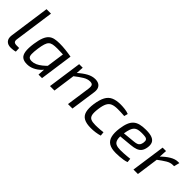

<svg xmlns="http://www.w3.org/2000/svg" viewBox="140 -1638 2588 2588"><g transform="rotate(45 1434.0 -344.0)"><path d="M220 -700 140 -132Q135 -98 148 -83.5Q161 -69 195 -69H244L247 -3Q238 1 221 3.5Q204 6 187 7.5Q170 9 159 9Q103 9 74 -24Q45 -57 53 -117L135 -700Z M587 -499Q613 -499 642.5 -497.5Q672 -496 702 -492.5Q732 -489 761.5 -485Q791 -481 816 -476L778 -423Q723 -425 679.5 -426.5Q636 -428 613 -428Q563 -428 531 -421.5Q499 -415 480 -396Q461 -377 449.5 -340Q438 -303 429 -242Q419 -169 420.5 -130Q422 -91 438.5 -76.5Q455 -62 488 -62Q524 -62 559.5 -77.5Q595 -93 633 -123.5Q671 -154 712 -197L729 -156Q704 -111 664.5 -73Q625 -35 576 -11.5Q527 12 471 12Q413 12 380.5 -12.5Q348 -37 339 -94.5Q330 -152 344 -249Q356 -331 376 -381Q396 -431 425.5 -456.5Q455 -482 495 -490.5Q535 -499 587 -499ZM730 -476H816L749 0H682L689 -115L680 -123Z M1266 -499Q1307 -499 1334.5 -484Q1362 -469 1374.5 -439Q1387 -409 1381 -364L1329 0H1244L1293 -343Q1299 -391 1287 -409Q1275 -427 1240 -427Q1192 -427 1142 -396.5Q1092 -366 1023 -312L1024 -374Q1093 -436 1151.5 -467.5Q1210 -499 1266 -499ZM1038 -487 1030 -361 1034 -346 986 0H901L970 -487Z M1752 -499Q1787 -499 1830.5 -494Q1874 -489 1908 -475L1894 -422Q1862 -425 1825.5 -426Q1789 -427 1766 -427Q1707 -427 1669 -412Q1631 -397 1610 -357Q1589 -317 1579 -240Q1569 -165 1578 -126.5Q1587 -88 1618 -74Q1649 -60 1705 -60Q1721 -60 1745.5 -61Q1770 -62 1798 -64Q1826 -66 1851 -70L1857 -12Q1819 0 1775 6Q1731 12 1690 12Q1605 12 1556.5 -14Q1508 -40 1492.5 -97Q1477 -154 1490 -247Q1504 -340 1533.5 -395.5Q1563 -451 1616 -475Q1669 -499 1752 -499Z M2234 -499Q2311 -499 2353 -481.5Q2395 -464 2409.5 -429Q2424 -394 2415 -343Q2407 -296 2385.5 -268Q2364 -240 2326 -226Q2288 -212 2230 -207L1993 -185L2002 -249L2229 -271Q2262 -274 2282.5 -281.5Q2303 -289 2314.5 -305.5Q2326 -322 2331 -350Q2337 -387 2326 -403.5Q2315 -420 2289 -424Q2263 -428 2223 -428Q2183 -428 2155 -421Q2127 -414 2108 -395.5Q2089 -377 2077 -343Q2065 -309 2056 -254Q2044 -173 2055 -131Q2066 -89 2097.5 -74.5Q2129 -60 2180 -60Q2207 -60 2238.5 -61.5Q2270 -63 2301 -66Q2332 -69 2359 -72L2365 -15Q2340 -5 2304 1Q2268 7 2231.5 9.5Q2195 12 2166 12Q2082 12 2034.5 -16.5Q1987 -45 1971.5 -104.5Q1956 -164 1968 -255Q1978 -327 1997 -374.5Q2016 -422 2047 -449Q2078 -476 2124 -487.5Q2170 -499 2234 -499Z M2626 -487 2618 -353 2624 -338 2577 0H2492L2561 -487ZM2868 -499 2847 -419H2822Q2778 -419 2730.5 -390.5Q2683 -362 2614 -310L2610 -365Q2673 -429 2732 -464Q2791 -499 2843 -499Z"/></g></svg>

Font: Exo 2
Style: Italic
Weight: 400
Italic angle: -8°
Designer: Natanael Gama
Foundry: Natanael Gama
Version: Version 2.010